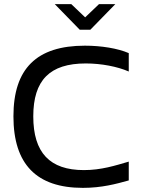

<svg xmlns="http://www.w3.org/2000/svg" viewBox="-20 -900 688 929"><path d="M603 -554V-643C550 -666 470 -679 391 -679C157 -679 45 -568 45 -337C45 -105 157 9 381 9C472 9 542 -10 603 -27V-118C538 -99 470 -77 386 -77C221 -77 141 -161 141 -337C141 -512 221 -593 395 -593C470 -593 548 -578 603 -554ZM245 -880 366 -756H417L538 -880H459L392 -816L325 -880Z"/></svg>

Font: LT Wave Alt
Style: Regular
Weight: 400
Designer: Daniel Lyons
Version: Version 2.5 (Glyphs App)